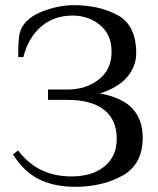

<svg xmlns="http://www.w3.org/2000/svg" viewBox="-20 -700 610 740"><path d="M30 -105 50 -120Q125 -20 255 -20Q335 -20 382.5 -58.5Q430 -97 430 -165Q430 -238 381.5 -276.5Q333 -315 240 -315H165V-355H240Q311 -355 360.5 -393.5Q410 -432 410 -500Q410 -567 365.5 -603.5Q321 -640 260 -640Q188 -640 138.5 -597.5Q89 -555 70 -480H50Q50 -535 54 -562Q58 -589 75 -610Q100 -641 155.5 -660.5Q211 -680 265 -680Q364 -680 434.5 -641Q505 -602 505 -495Q505 -444 470 -403Q435 -362 365 -340Q454 -323 492 -280Q530 -237 530 -170Q530 -66 452 -23Q374 20 270 20Q190 20 131.5 -8.5Q73 -37 30 -105Z"/></svg>

Font: Philosopher
Style: Regular
Weight: 400
Designer: Jovanny Lemonad
Foundry: Jovanny Lemonad
Version: Version 2.000